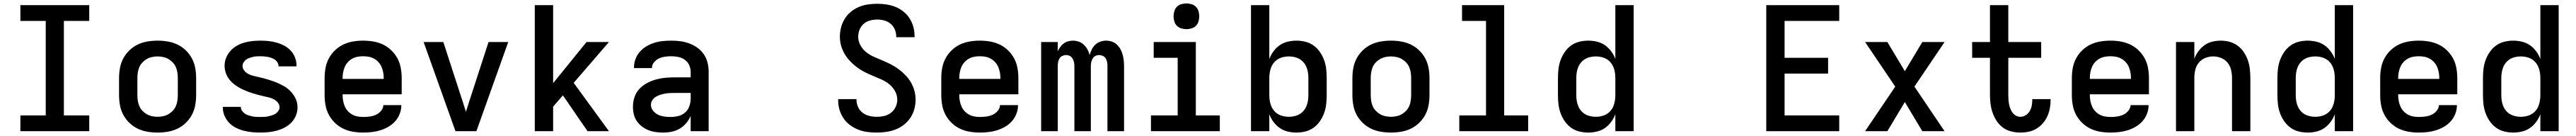

<svg xmlns="http://www.w3.org/2000/svg" viewBox="-20 -765 15040 793"><path d="M99 0V-92H247V-643H99V-735H501V-643H353V-92H501V0Z M900 8Q870 8 840.5 3Q811 -2 784.5 -14.5Q758 -27 736 -48Q714 -69 700 -95Q686 -121 680.5 -150.5Q675 -180 675 -210V-310Q675 -340 680.5 -369.5Q686 -399 700 -425Q714 -451 736 -472Q758 -493 784.5 -505.5Q811 -518 840.5 -523Q870 -528 900 -528Q930 -528 959.5 -523Q989 -518 1015.5 -505.5Q1042 -493 1064 -472Q1086 -451 1100 -425Q1114 -399 1119.5 -369.5Q1125 -340 1125 -310V-210Q1125 -180 1119.5 -150.5Q1114 -121 1100 -95Q1086 -69 1064 -48Q1042 -27 1015.5 -14.5Q989 -2 959.5 3Q930 8 900 8ZM900 -84Q916 -84 932.5 -87.5Q949 -91 963 -99Q977 -107 988.5 -119Q1000 -131 1006.5 -146Q1013 -161 1015.5 -177.5Q1018 -194 1018 -210V-310Q1018 -326 1015.5 -342.5Q1013 -359 1006.5 -374Q1000 -389 988.5 -401Q977 -413 963 -421Q949 -429 932.5 -432.5Q916 -436 900 -436Q884 -436 867.5 -432.5Q851 -429 837 -421Q823 -413 811.5 -401Q800 -389 793.5 -374Q787 -359 784.5 -342.5Q782 -326 782 -310V-210Q782 -194 784.5 -177.5Q787 -161 793.5 -146Q800 -131 811.5 -119Q823 -107 837 -99Q851 -91 867.5 -87.5Q884 -84 900 -84Z M1499 8Q1475 8 1450.5 5.5Q1426 3 1402.5 -3Q1379 -9 1357 -20Q1335 -31 1318 -48.5Q1301 -66 1291 -89Q1281 -112 1281 -136V-142H1386V-140Q1386 -129 1393 -119Q1400 -109 1409.5 -102.5Q1419 -96 1430 -92.5Q1441 -89 1452.5 -86.5Q1464 -84 1475.5 -83.5Q1487 -83 1499 -83Q1511 -83 1522.5 -83.5Q1534 -84 1545.5 -86.5Q1557 -89 1568 -92.5Q1579 -96 1588.5 -102Q1598 -108 1605 -118Q1612 -128 1612 -140Q1612 -155 1601.5 -167.5Q1591 -180 1577 -187Q1563 -194 1547.5 -197.5Q1532 -201 1517 -204.5Q1502 -208 1487 -212Q1472 -216 1457 -220.5Q1442 -225 1427.5 -230.5Q1413 -236 1399 -242.5Q1385 -249 1371.5 -257Q1358 -265 1346 -274.5Q1334 -284 1323.5 -296Q1313 -308 1306 -321.5Q1299 -335 1295 -350Q1291 -365 1291 -381Q1291 -405 1300 -427.5Q1309 -450 1325 -468Q1341 -486 1362 -498Q1383 -510 1406 -516.5Q1429 -523 1453 -525.5Q1477 -528 1501 -528Q1525 -528 1548.5 -525.5Q1572 -523 1595 -516.5Q1618 -510 1639 -499Q1660 -488 1676.5 -470.5Q1693 -453 1702 -430.5Q1711 -408 1711 -384V-378H1606V-380Q1606 -391 1600 -401Q1594 -411 1585 -417Q1576 -423 1565.5 -427Q1555 -431 1544.5 -433Q1534 -435 1523 -436Q1512 -437 1501 -437Q1490 -437 1479 -436.5Q1468 -436 1457.5 -433.5Q1447 -431 1436.5 -427.5Q1426 -424 1417 -417.5Q1408 -411 1402 -401.5Q1396 -392 1396 -381Q1396 -365 1406.5 -352.5Q1417 -340 1431 -333Q1445 -326 1460 -322.5Q1475 -319 1490.5 -315.5Q1506 -312 1521 -308Q1536 -304 1550.5 -299.5Q1565 -295 1580 -289.5Q1595 -284 1609 -277.5Q1623 -271 1636.5 -263.5Q1650 -256 1662 -246Q1674 -236 1684 -224Q1694 -212 1701.5 -198.5Q1709 -185 1713 -170Q1717 -155 1717 -139Q1717 -115 1707.5 -91.5Q1698 -68 1681 -50.5Q1664 -33 1642 -21.5Q1620 -10 1596.5 -3.5Q1573 3 1548.5 5.5Q1524 8 1499 8Z M2100 8Q2070 8 2040.5 3Q2011 -2 1984.5 -14.5Q1958 -27 1936 -48Q1914 -69 1900 -95Q1886 -121 1880.5 -150.5Q1875 -180 1875 -210V-310Q1875 -340 1880.5 -369.5Q1886 -399 1900 -425Q1914 -451 1936 -472Q1958 -493 1984.5 -505.5Q2011 -518 2040.5 -523Q2070 -528 2100 -528Q2130 -528 2159.5 -523Q2189 -518 2215.5 -505.5Q2242 -493 2264 -472Q2286 -451 2300 -425Q2314 -399 2319.5 -369.5Q2325 -340 2325 -310V-215H1980V-210Q1980 -193 1983 -177Q1986 -161 1992.5 -145.5Q1999 -130 2010.5 -117.5Q2022 -105 2036.5 -97Q2051 -89 2067.5 -86Q2084 -83 2100 -83Q2119 -83 2138 -85.5Q2157 -88 2174 -95.5Q2191 -103 2204 -118Q2217 -133 2218 -152H2323Q2323 -126 2313.5 -101.5Q2304 -77 2287 -58Q2270 -39 2247.5 -26Q2225 -13 2201 -5.5Q2177 2 2151.5 5Q2126 8 2100 8ZM1980 -305H2220V-310Q2220 -327 2217 -343Q2214 -359 2207.5 -374.5Q2201 -390 2189.5 -402.5Q2178 -415 2163.5 -423Q2149 -431 2133 -434Q2117 -437 2100 -437Q2083 -437 2067 -434Q2051 -431 2036.5 -423Q2022 -415 2010.5 -402.5Q1999 -390 1992.5 -374.5Q1986 -359 1983 -343Q1980 -327 1980 -310Z M2639 0 2453 -520H2568L2681 -173Q2686 -158 2690.5 -143Q2695 -128 2700 -113Q2705 -128 2709.5 -143Q2714 -158 2719 -173L2832 -520H2947L2761 0Z M3410 0 3266 -209 3209 -143V0H3102V-735H3209V-280L3404 -520H3535L3329 -282L3535 0Z M3852 8Q3830 8 3808 5Q3786 2 3765.5 -6Q3745 -14 3727.5 -27.5Q3710 -41 3697.5 -59Q3685 -77 3680 -99Q3675 -121 3675 -143Q3675 -171 3684 -198.5Q3693 -226 3712.5 -246.5Q3732 -267 3757 -280.5Q3782 -294 3809.5 -301.5Q3837 -309 3865 -311.5Q3893 -314 3922 -314H4012V-346Q4012 -367 4003 -386Q3994 -405 3977 -417Q3960 -429 3939.5 -433Q3919 -437 3899 -437Q3881 -437 3862.5 -434.5Q3844 -432 3827.5 -424.5Q3811 -417 3798.5 -402.5Q3786 -388 3786 -369V-368H3681V-372Q3681 -397 3690 -421Q3699 -445 3715.5 -463.5Q3732 -482 3754 -495Q3776 -508 3800 -515.5Q3824 -523 3849 -525.5Q3874 -528 3899 -528Q3926 -528 3952.5 -524.5Q3979 -521 4004.5 -511.5Q4030 -502 4052 -486Q4074 -470 4089 -448Q4104 -426 4110.5 -399.5Q4117 -373 4117 -346V0H4012V-89Q4002 -66 3985.5 -46.5Q3969 -27 3947.5 -14.5Q3926 -2 3901.5 3Q3877 8 3852 8ZM3895 -83Q3918 -83 3940 -88.5Q3962 -94 3979 -108.5Q3996 -123 4004 -145Q4012 -167 4012 -189V-223H3922Q3907 -223 3892.5 -222.5Q3878 -222 3863.5 -219.5Q3849 -217 3835 -212.5Q3821 -208 3808.5 -200.5Q3796 -193 3788 -180.5Q3780 -168 3780 -154Q3780 -135 3792.5 -119.5Q3805 -104 3822 -96Q3839 -88 3857.5 -85.5Q3876 -83 3895 -83Z M5099 8Q5071 8 5043.5 4.5Q5016 1 4990.5 -9Q4965 -19 4942.5 -35.5Q4920 -52 4904.5 -75Q4889 -98 4881 -124.5Q4873 -151 4873 -179V-187H4980V-182Q4980 -161 4989.5 -140.5Q4999 -120 5016.5 -107Q5034 -94 5055.5 -89Q5077 -84 5099 -84Q5121 -84 5142.5 -89Q5164 -94 5181.5 -107.5Q5199 -121 5208.5 -141.5Q5218 -162 5218 -184Q5218 -211 5204.5 -234.5Q5191 -258 5170.5 -274.5Q5150 -291 5125 -302Q5100 -313 5075.5 -323Q5051 -333 5027.5 -345Q5004 -357 4982.5 -373Q4961 -389 4942.5 -408.5Q4924 -428 4910.5 -451Q4897 -474 4890 -499.5Q4883 -525 4883 -552Q4883 -579 4890 -605.5Q4897 -632 4911.5 -655.5Q4926 -679 4947.5 -696.5Q4969 -714 4994 -724.5Q5019 -735 5046.5 -739Q5074 -743 5101 -743Q5128 -743 5155 -739Q5182 -735 5207 -725Q5232 -715 5253.5 -698Q5275 -681 5289.5 -658.5Q5304 -636 5311.5 -609.5Q5319 -583 5319 -556V-548H5212V-553Q5212 -574 5203.5 -593.5Q5195 -613 5179 -626.5Q5163 -640 5142.5 -645.5Q5122 -651 5101 -651Q5080 -651 5059 -645.5Q5038 -640 5022 -626Q5006 -612 4998 -592Q4990 -572 4990 -551Q4990 -525 5003 -501Q5016 -477 5037 -460.5Q5058 -444 5082.5 -433.5Q5107 -423 5131.5 -412.5Q5156 -402 5180 -390Q5204 -378 5225.5 -362Q5247 -346 5265.5 -327Q5284 -308 5297.5 -285Q5311 -262 5318 -236Q5325 -210 5325 -184Q5325 -156 5317.5 -128.5Q5310 -101 5294.5 -78Q5279 -55 5256.5 -37.5Q5234 -20 5208 -10Q5182 0 5154.5 4Q5127 8 5099 8Z M5700 8Q5670 8 5640.5 3Q5611 -2 5584.5 -14.5Q5558 -27 5536 -48Q5514 -69 5500 -95Q5486 -121 5480.5 -150.5Q5475 -180 5475 -210V-310Q5475 -340 5480.5 -369.5Q5486 -399 5500 -425Q5514 -451 5536 -472Q5558 -493 5584.5 -505.5Q5611 -518 5640.5 -523Q5670 -528 5700 -528Q5730 -528 5759.5 -523Q5789 -518 5815.5 -505.5Q5842 -493 5864 -472Q5886 -451 5900 -425Q5914 -399 5919.5 -369.5Q5925 -340 5925 -310V-215H5580V-210Q5580 -193 5583 -177Q5586 -161 5592.5 -145.5Q5599 -130 5610.5 -117.5Q5622 -105 5636.5 -97Q5651 -89 5667.5 -86Q5684 -83 5700 -83Q5719 -83 5738 -85.5Q5757 -88 5774 -95.5Q5791 -103 5804 -118Q5817 -133 5818 -152H5923Q5923 -126 5913.5 -101.5Q5904 -77 5887 -58Q5870 -39 5847.5 -26Q5825 -13 5801 -5.5Q5777 2 5751.5 5Q5726 8 5700 8ZM5580 -305H5820V-310Q5820 -327 5817 -343Q5814 -359 5807.5 -374.5Q5801 -390 5789.5 -402.5Q5778 -415 5763.5 -423Q5749 -431 5733 -434Q5717 -437 5700 -437Q5683 -437 5667 -434Q5651 -431 5636.5 -423Q5622 -415 5610.5 -402.5Q5599 -390 5592.5 -374.5Q5586 -359 5583 -343Q5580 -327 5580 -310Z M6058 0V-520H6155V-466Q6161 -479 6169.5 -491Q6178 -503 6189.5 -511.5Q6201 -520 6215 -524Q6229 -528 6244 -528Q6261 -528 6278 -522Q6295 -516 6307.5 -504Q6320 -492 6328.5 -476.5Q6337 -461 6341 -444Q6346 -461 6353.5 -476.5Q6361 -492 6373.5 -504Q6386 -516 6403 -522Q6420 -528 6437 -528Q6454 -528 6470.5 -522.5Q6487 -517 6499.5 -505.5Q6512 -494 6520.5 -479Q6529 -464 6533.5 -447.5Q6538 -431 6540 -414Q6542 -397 6542 -380V0H6445V-380Q6445 -392 6443 -403Q6441 -414 6435 -424Q6429 -434 6418.5 -439Q6408 -444 6397 -444Q6385 -444 6375 -439Q6365 -434 6359 -424Q6353 -414 6350.5 -403Q6348 -392 6348 -380V0H6252V-380Q6252 -392 6249.5 -403Q6247 -414 6241 -424Q6235 -434 6225 -439Q6215 -444 6203 -444Q6192 -444 6181.5 -439Q6171 -434 6165 -424Q6159 -414 6157 -403Q6155 -392 6155 -380V0Z M6699 0V-92H6855V-428H6715V-520H6961V-92H7101V0ZM6906 -595Q6891 -595 6876 -599.5Q6861 -604 6850.5 -614.5Q6840 -625 6835.5 -640Q6831 -655 6831 -670Q6831 -685 6835.5 -700Q6840 -715 6850.5 -725.5Q6861 -736 6876 -740.5Q6891 -745 6906 -745Q6921 -745 6936 -740.5Q6951 -736 6961.5 -725.5Q6972 -715 6976.5 -700Q6981 -685 6981 -670Q6981 -655 6976.5 -640Q6972 -625 6961.5 -614.5Q6951 -604 6936 -599.5Q6921 -595 6906 -595Z M7548 8Q7523 8 7497.5 2Q7472 -4 7451 -18.5Q7430 -33 7414.5 -54Q7399 -75 7390 -99V0H7283V-735H7390V-421Q7399 -445 7414.5 -466Q7430 -487 7451 -501.5Q7472 -516 7497.5 -522Q7523 -528 7548 -528Q7575 -528 7601 -521.5Q7627 -515 7648.5 -499.5Q7670 -484 7685.5 -461.5Q7701 -439 7710 -414Q7719 -389 7722 -363Q7725 -337 7725 -310V-210Q7725 -183 7722 -157Q7719 -131 7710 -106Q7701 -81 7685.5 -58.5Q7670 -36 7648.5 -20.5Q7627 -5 7601 1.5Q7575 8 7548 8ZM7504 -84Q7520 -84 7536 -87.5Q7552 -91 7566 -99Q7580 -107 7590.5 -119.5Q7601 -132 7607 -147Q7613 -162 7615.5 -178Q7618 -194 7618 -210V-310Q7618 -326 7615.5 -342Q7613 -358 7607 -373Q7601 -388 7590.5 -400.5Q7580 -413 7566 -421Q7552 -429 7536 -432.5Q7520 -436 7504 -436Q7488 -436 7472 -432.5Q7456 -429 7442 -421Q7428 -413 7417.5 -400.5Q7407 -388 7401 -373Q7395 -358 7392.5 -342Q7390 -326 7390 -310V-210Q7390 -194 7392.5 -178Q7395 -162 7401 -147Q7407 -132 7417.5 -119.5Q7428 -107 7442 -99Q7456 -91 7472 -87.5Q7488 -84 7504 -84Z M8100 8Q8070 8 8040.5 3Q8011 -2 7984.5 -14.5Q7958 -27 7936 -48Q7914 -69 7900 -95Q7886 -121 7880.5 -150.5Q7875 -180 7875 -210V-310Q7875 -340 7880.5 -369.5Q7886 -399 7900 -425Q7914 -451 7936 -472Q7958 -493 7984.5 -505.5Q8011 -518 8040.5 -523Q8070 -528 8100 -528Q8130 -528 8159.5 -523Q8189 -518 8215.5 -505.5Q8242 -493 8264 -472Q8286 -451 8300 -425Q8314 -399 8319.5 -369.5Q8325 -340 8325 -310V-210Q8325 -180 8319.5 -150.5Q8314 -121 8300 -95Q8286 -69 8264 -48Q8242 -27 8215.5 -14.5Q8189 -2 8159.5 3Q8130 8 8100 8ZM8100 -84Q8116 -84 8132.5 -87.5Q8149 -91 8163 -99Q8177 -107 8188.5 -119Q8200 -131 8206.5 -146Q8213 -161 8215.5 -177.5Q8218 -194 8218 -210V-310Q8218 -326 8215.5 -342.5Q8213 -359 8206.5 -374Q8200 -389 8188.5 -401Q8177 -413 8163 -421Q8149 -429 8132.5 -432.5Q8116 -436 8100 -436Q8084 -436 8067.5 -432.5Q8051 -429 8037 -421Q8023 -413 8011.5 -401Q8000 -389 7993.5 -374Q7987 -359 7984.5 -342.5Q7982 -326 7982 -310V-210Q7982 -194 7984.5 -177.5Q7987 -161 7993.5 -146Q8000 -131 8011.5 -119Q8023 -107 8037 -99Q8051 -91 8067.5 -87.5Q8084 -84 8100 -84Z M8499 0V-92H8655V-643H8515V-735H8761V-92H8901V0Z M9252 8Q9225 8 9199 1.5Q9173 -5 9151.5 -20.5Q9130 -36 9114.5 -58.5Q9099 -81 9090 -106Q9081 -131 9078 -157Q9075 -183 9075 -210V-310Q9075 -337 9078 -363Q9081 -389 9090 -414Q9099 -439 9114.5 -461.5Q9130 -484 9151.5 -499.5Q9173 -515 9199 -521.5Q9225 -528 9252 -528Q9277 -528 9302.5 -522Q9328 -516 9349 -501.5Q9370 -487 9385.5 -466Q9401 -445 9410 -421V-735H9517V0H9410V-99Q9401 -75 9385.5 -54Q9370 -33 9349 -18.5Q9328 -4 9302.5 2Q9277 8 9252 8ZM9296 -84Q9312 -84 9328 -87.5Q9344 -91 9358 -99Q9372 -107 9382.5 -119.5Q9393 -132 9399 -147Q9405 -162 9407.5 -178Q9410 -194 9410 -210V-310Q9410 -326 9407.5 -342Q9405 -358 9399 -373Q9393 -388 9382.5 -400.5Q9372 -413 9358 -421Q9344 -429 9328 -432.5Q9312 -436 9296 -436Q9280 -436 9264 -432.5Q9248 -429 9234 -421Q9220 -413 9209.5 -400.5Q9199 -388 9193 -373Q9187 -358 9184.5 -342Q9182 -326 9182 -310V-210Q9182 -194 9184.5 -178Q9187 -162 9193 -147Q9199 -132 9209.5 -119.5Q9220 -107 9234 -99Q9248 -91 9264 -87.5Q9280 -84 9296 -84Z M10291 0V-735H10717V-643H10398V-428H10652V-336H10398V-92H10717V0Z M10998 0H10868L11044 -260L10868 -520H10998L11100 -350L11202 -520H11332L11156 -260L11332 0H11202L11100 -170Z M11774 8Q11748 8 11721.5 1.5Q11695 -5 11673.5 -20.5Q11652 -36 11637 -58.5Q11622 -81 11613 -106Q11604 -131 11600.5 -157.5Q11597 -184 11597 -210V-428H11493V-520H11597V-735H11704V-520H11896V-428H11704V-210Q11704 -197 11705 -183.5Q11706 -170 11708.5 -157Q11711 -144 11716 -131Q11721 -118 11729 -107.5Q11737 -97 11749 -90.5Q11761 -84 11774 -84Q11791 -84 11806 -93.5Q11821 -103 11829.5 -118Q11838 -133 11841 -150Q11844 -167 11844 -184V-187H11951V-182Q11951 -158 11946.5 -133.5Q11942 -109 11932 -87Q11922 -65 11905.5 -46Q11889 -27 11868 -14.5Q11847 -2 11823 3Q11799 8 11774 8Z M12300 8Q12270 8 12240.5 3Q12211 -2 12184.5 -14.5Q12158 -27 12136 -48Q12114 -69 12100 -95Q12086 -121 12080.5 -150.5Q12075 -180 12075 -210V-310Q12075 -340 12080.5 -369.5Q12086 -399 12100 -425Q12114 -451 12136 -472Q12158 -493 12184.5 -505.5Q12211 -518 12240.5 -523Q12270 -528 12300 -528Q12330 -528 12359.5 -523Q12389 -518 12415.5 -505.5Q12442 -493 12464 -472Q12486 -451 12500 -425Q12514 -399 12519.5 -369.5Q12525 -340 12525 -310V-215H12180V-210Q12180 -193 12183 -177Q12186 -161 12192.5 -145.5Q12199 -130 12210.5 -117.5Q12222 -105 12236.5 -97Q12251 -89 12267.5 -86Q12284 -83 12300 -83Q12319 -83 12338 -85.5Q12357 -88 12374 -95.5Q12391 -103 12404 -118Q12417 -133 12418 -152H12523Q12523 -126 12513.5 -101.5Q12504 -77 12487 -58Q12470 -39 12447.5 -26Q12425 -13 12401 -5.5Q12377 2 12351.5 5Q12326 8 12300 8ZM12180 -305H12420V-310Q12420 -327 12417 -343Q12414 -359 12407.5 -374.5Q12401 -390 12389.5 -402.5Q12378 -415 12363.5 -423Q12349 -431 12333 -434Q12317 -437 12300 -437Q12283 -437 12267 -434Q12251 -431 12236.5 -423Q12222 -415 12210.5 -402.5Q12199 -390 12192.5 -374.5Q12186 -359 12183 -343Q12180 -327 12180 -310Z M12683 0V-520H12790V-423Q12799 -446 12814 -466.5Q12829 -487 12849.5 -501.5Q12870 -516 12894.5 -522Q12919 -528 12944 -528Q12971 -528 12996.5 -521Q13022 -514 13043 -498.5Q13064 -483 13079 -460.5Q13094 -438 13102.5 -413.5Q13111 -389 13114 -362.5Q13117 -336 13117 -310V0H13010V-310Q13010 -334 13004.5 -357.5Q12999 -381 12984 -399.5Q12969 -418 12946.5 -427Q12924 -436 12900 -436Q12876 -436 12853.5 -427Q12831 -418 12816 -399.5Q12801 -381 12795.5 -357.5Q12790 -334 12790 -310V0Z M13452 8Q13425 8 13399 1.5Q13373 -5 13351.5 -20.5Q13330 -36 13314.5 -58.5Q13299 -81 13290 -106Q13281 -131 13278 -157Q13275 -183 13275 -210V-310Q13275 -337 13278 -363Q13281 -389 13290 -414Q13299 -439 13314.5 -461.5Q13330 -484 13351.5 -499.5Q13373 -515 13399 -521.5Q13425 -528 13452 -528Q13477 -528 13502.5 -522Q13528 -516 13549 -501.5Q13570 -487 13585.5 -466Q13601 -445 13610 -421V-735H13717V0H13610V-99Q13601 -75 13585.5 -54Q13570 -33 13549 -18.5Q13528 -4 13502.5 2Q13477 8 13452 8ZM13496 -84Q13512 -84 13528 -87.5Q13544 -91 13558 -99Q13572 -107 13582.5 -119.5Q13593 -132 13599 -147Q13605 -162 13607.5 -178Q13610 -194 13610 -210V-310Q13610 -326 13607.5 -342Q13605 -358 13599 -373Q13593 -388 13582.5 -400.5Q13572 -413 13558 -421Q13544 -429 13528 -432.5Q13512 -436 13496 -436Q13480 -436 13464 -432.5Q13448 -429 13434 -421Q13420 -413 13409.5 -400.5Q13399 -388 13393 -373Q13387 -358 13384.5 -342Q13382 -326 13382 -310V-210Q13382 -194 13384.5 -178Q13387 -162 13393 -147Q13399 -132 13409.5 -119.5Q13420 -107 13434 -99Q13448 -91 13464 -87.5Q13480 -84 13496 -84Z M14100 8Q14070 8 14040.5 3Q14011 -2 13984.5 -14.5Q13958 -27 13936 -48Q13914 -69 13900 -95Q13886 -121 13880.5 -150.5Q13875 -180 13875 -210V-310Q13875 -340 13880.5 -369.5Q13886 -399 13900 -425Q13914 -451 13936 -472Q13958 -493 13984.5 -505.5Q14011 -518 14040.5 -523Q14070 -528 14100 -528Q14130 -528 14159.5 -523Q14189 -518 14215.5 -505.5Q14242 -493 14264 -472Q14286 -451 14300 -425Q14314 -399 14319.5 -369.5Q14325 -340 14325 -310V-215H13980V-210Q13980 -193 13983 -177Q13986 -161 13992.5 -145.5Q13999 -130 14010.5 -117.5Q14022 -105 14036.5 -97Q14051 -89 14067.5 -86Q14084 -83 14100 -83Q14119 -83 14138 -85.5Q14157 -88 14174 -95.5Q14191 -103 14204 -118Q14217 -133 14218 -152H14323Q14323 -126 14313.5 -101.5Q14304 -77 14287 -58Q14270 -39 14247.5 -26Q14225 -13 14201 -5.5Q14177 2 14151.5 5Q14126 8 14100 8ZM13980 -305H14220V-310Q14220 -327 14217 -343Q14214 -359 14207.5 -374.5Q14201 -390 14189.5 -402.5Q14178 -415 14163.5 -423Q14149 -431 14133 -434Q14117 -437 14100 -437Q14083 -437 14067 -434Q14051 -431 14036.5 -423Q14022 -415 14010.5 -402.5Q13999 -390 13992.5 -374.5Q13986 -359 13983 -343Q13980 -327 13980 -310Z M14652 8Q14625 8 14599 1.5Q14573 -5 14551.5 -20.5Q14530 -36 14514.5 -58.5Q14499 -81 14490 -106Q14481 -131 14478 -157Q14475 -183 14475 -210V-310Q14475 -337 14478 -363Q14481 -389 14490 -414Q14499 -439 14514.5 -461.5Q14530 -484 14551.5 -499.5Q14573 -515 14599 -521.5Q14625 -528 14652 -528Q14677 -528 14702.5 -522Q14728 -516 14749 -501.5Q14770 -487 14785.5 -466Q14801 -445 14810 -421V-735H14917V0H14810V-99Q14801 -75 14785.5 -54Q14770 -33 14749 -18.5Q14728 -4 14702.5 2Q14677 8 14652 8ZM14696 -84Q14712 -84 14728 -87.5Q14744 -91 14758 -99Q14772 -107 14782.5 -119.5Q14793 -132 14799 -147Q14805 -162 14807.5 -178Q14810 -194 14810 -210V-310Q14810 -326 14807.5 -342Q14805 -358 14799 -373Q14793 -388 14782.5 -400.5Q14772 -413 14758 -421Q14744 -429 14728 -432.5Q14712 -436 14696 -436Q14680 -436 14664 -432.5Q14648 -429 14634 -421Q14620 -413 14609.5 -400.5Q14599 -388 14593 -373Q14587 -358 14584.5 -342Q14582 -326 14582 -310V-210Q14582 -194 14584.5 -178Q14587 -162 14593 -147Q14599 -132 14609.5 -119.5Q14620 -107 14634 -99Q14648 -91 14664 -87.5Q14680 -84 14696 -84Z"/></svg>

Font: Iosevka Semibold Extended
Style: Regular
Weight: 600
Width: 7
Monospace: yes
Designer: Belleve Invis
Foundry: Belleve Invis
Version: Version 32.5.0; ttfautohint (v1.8.4)